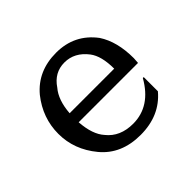

<svg xmlns="http://www.w3.org/2000/svg" viewBox="-100 -479 601 601"><g transform="rotate(-45 200.5 -178.5)"><path d="M348 -114.7V-52Q298.7 6.7 213.3 6.7Q128 6.7 80.7 -50.7Q33.3 -108 33.3 -178Q33.3 -248 78.7 -305.3Q126.7 -362.7 208 -362.7Q289.3 -362.7 337.3 -298.7Q368 -252 368 -178.7L366.7 -158.7H104Q108 -101.3 133.3 -73.3Q164 -34.7 221.3 -34.7Q298.7 -34.7 344 -114.7ZM301.3 -198.7Q301.3 -254.7 280 -282.7Q249.3 -322.7 204.7 -322.7Q160 -322.7 133.3 -282.7Q108 -253.3 104 -198.7Z"/></g></svg>

Font: Tenali Ramakrishna
Style: Regular
Weight: 400
Designer: Appaji Ambarisha Darbha
Foundry: Andhrapradesh Society for Knowledge Networks
Version: Version 1.0.5; ttfautohint (v1.2.25-373a) -l 7 -r 28 -G 50 -